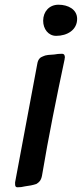

<svg xmlns="http://www.w3.org/2000/svg" viewBox="-20 -794 347 814"><path d="M218 -642C265 -642 307 -667 307 -714C307 -754 269 -774 228 -774C189 -774 163 -745 163 -706C163 -671 185 -642 218 -642ZM54 0C65 0 75 -1 86 -4C103 -6 119 -9 134 -14C146 -21 154 -29 158 -49C186 -216 219 -378 254 -543C254 -544 254 -544 254 -545L255 -550C255 -559 253 -566 242 -566C231 -566 220 -565 210 -563C201 -562 192 -562 184 -561C175 -560 168 -558 162 -555C150 -551 141 -542 138 -523L44 -21V-13C44 -4 47 0 54 0Z"/></svg>

Font: Bangerz
Style: Regular
Weight: 400
Designer: vernon adams
Foundry: Vernon Adams
Version: Version 2.10;December 28, 2023;FontCreator 13.0.0.2683 64-bi